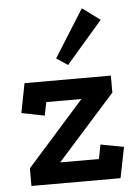

<svg xmlns="http://www.w3.org/2000/svg" viewBox="-53 -791 604 833"><g transform="rotate(-5 248.5 -374.5)"><path d="M50 0V-77L299 -357H146L134 -299L34 -319L59 -447H435V-373L183 -91H352L364 -153L465 -134L438 0ZM335 -749 412 -692 254 -509 205 -542Z"/></g></svg>

Font: Podkova
Style: Bold
Weight: 700
Designer: Ilya Yudin
Foundry: Cyreal (www.cyreal.org)
Version: Version 2.102; ttfautohint (v1.8.1.43-b0c9)